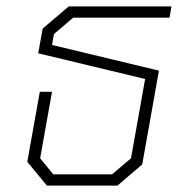

<svg xmlns="http://www.w3.org/2000/svg" viewBox="-20 -578 580 598"><path d="M65 -74 104 -292H142L105 -85L146 -35H329L388 -85L432 -332L99 -412L113 -489L194 -558H514L508 -523H208L148 -472L142 -438L475 -358L423 -66L346 0H126Z"/></svg>

Font: Chakra Petch ExtraLight
Style: Italic
Weight: 275
Italic angle: -10°
Designer: Katatrad Aksorn Co.,Ltd.
Foundry: Cadson Demak Co.,Ltd.
Version: Version 1.000; ttfautohint (v1.6)